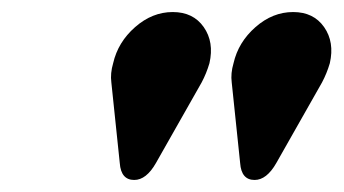

<svg xmlns="http://www.w3.org/2000/svg" viewBox="-20 -745 571 319"><path d="M368 -640Q376 -675 404.5 -700Q433 -725 467 -725Q501 -725 518.5 -700Q536 -675 528 -640Q523 -623 515 -608L439 -474Q423 -446 403 -446Q381 -446 379 -474L365 -608Q363 -623 368 -640ZM168 -640Q176 -675 204.5 -700Q233 -725 267 -725Q301 -725 318.5 -700Q336 -675 328 -640Q323 -623 315 -608L239 -474Q223 -446 203 -446Q181 -446 179 -474L165 -608Q163 -623 168 -640Z"/></svg>

Font: Miedinger
Style: Bold-Italic
Weight: 700
Italic angle: -13°
Version: Version 001.000